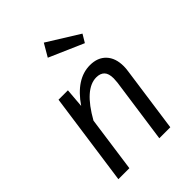

<svg xmlns="http://www.w3.org/2000/svg" viewBox="-226 -911 1025 1025"><g transform="rotate(-45 286.5 -398.5)"><path d="M504 -406Q504 -390 501 -370L449 0H366L418 -368Q420 -390 420 -398Q420 -435 404 -451.5Q388 -468 358 -468Q270 -468 184 -315L140 0H57L131 -526H202L193 -417Q276 -538 380 -538Q438 -538 471 -503Q504 -468 504 -406ZM471 -685 444 -640 249 -725 291 -797Z"/></g></svg>

Font: FiraGO Book
Style: Italic
Weight: 350
Italic angle: -8°
Designer: bBox Type GmbH
Foundry: bBox Type GmbH
Version: Version 1.001